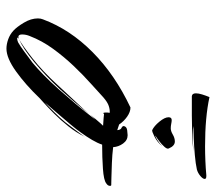

<svg xmlns="http://www.w3.org/2000/svg" viewBox="-58 -620 685 610"><g transform="rotate(90 285.0 -314.5)"><path d="M134 8Q120 8 104.5 2.5Q89 -3 77 -14Q65 -25 51.5 -47.5Q38 -70 38 -92Q38 -101 41 -108Q73 -194 145 -265.5Q217 -337 321 -386Q335 -386 350 -375.5Q365 -365 375 -350L393 -344Q392 -355 386 -357.5Q380 -360 380 -365Q382 -374 393 -375.5Q404 -377 409 -377Q425 -377 435.5 -362.5Q446 -348 447 -331Q471 -328 497 -327Q523 -326 542.5 -325.5Q562 -325 564 -325H567Q570 -325 570 -321Q570 -314 562 -309Q552 -301 515.5 -298.5Q479 -296 439 -296Q434 -281 424 -264Q414 -247 401 -229Q392 -216 374 -194.5Q356 -173 337 -151Q318 -129 305 -114Q314 -122 334.5 -142.5Q355 -163 368 -179Q373 -185 383 -198.5Q393 -212 402.5 -224.5Q412 -237 414 -241Q401 -214 381 -189Q361 -164 341 -144Q321 -124 307 -111.5Q293 -99 291 -97Q249 -53 206.5 -22.5Q164 8 134 8ZM102 -26Q107 -26 114 -29Q125 -35 142.5 -48Q160 -61 179 -75Q196 -89 217 -109.5Q238 -130 263 -158Q285 -183 310 -212.5Q335 -242 359 -274L344 -260Q351 -267 361.5 -279.5Q372 -292 379 -299Q348 -301 342 -302Q341 -300 339 -300Q337 -300 337 -307Q337 -309 337 -312.5Q337 -316 338 -320Q328 -321 316 -317Q304 -313 289 -300Q272 -284 245 -260Q218 -236 189 -205.5Q160 -175 134.5 -140Q109 -105 94 -66Q89 -54 89 -42Q89 -25 104 -32Q99 -29 99 -28Q99 -26 102 -26ZM104 -32Q123 -42 164.5 -74.5Q206 -107 249 -154Q263 -169 281 -188.5Q299 -208 316 -226Q333 -244 342 -254Q319 -226 299.5 -203.5Q280 -181 262 -161Q220 -116 176.5 -80Q133 -44 104 -32ZM393 -455Q380 -461 366 -478Q352 -495 352 -507Q352 -517 361 -517Q366 -517 373 -515.5Q380 -514 387 -514Q396 -514 407 -520.5Q418 -527 429 -527Q443 -527 451 -508Q454 -503 446 -494Q438 -485 427.5 -477Q417 -469 410 -465Q415 -465 426 -472.5Q437 -480 444 -487Q431 -471 414 -462.5Q397 -454 393 -455ZM285 -581Q276 -582 276 -594Q276 -602 279.5 -613.5Q283 -625 288 -637Q352 -623 444 -623Q467 -623 490.5 -624Q514 -625 536 -627H539Q548 -627 548 -622Q548 -616 538.5 -608Q529 -600 518 -597Q500 -593 472 -590.5Q444 -588 418 -587Q392 -586 380 -586Q384 -585 390.5 -584.5Q397 -584 406 -584Q417 -584 431 -584.5Q445 -585 461 -586Q436 -583 405 -582Q374 -581 347 -581Z"/></g></svg>

Font: Smooch
Style: Regular
Weight: 400
Designer: Robert E. Leuschke
Foundry: Robert E. Leuschke
Version: Version 1.010; ttfautohint (v1.8.3)